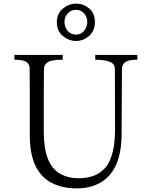

<svg xmlns="http://www.w3.org/2000/svg" viewBox="-20 -1024 832 1060"><path d="M59.6 -694.3V-720.7H326.2V-694.3Q266.6 -694.3 244.6 -681.2Q222.7 -668 222.7 -643.6Q221.7 -580.1 221.7 -516.6V-294.9Q221.7 -115.2 312.5 -64.5Q356.4 -40 414.1 -40Q515.6 -40 565.4 -103Q615.2 -166 615.2 -314.5L614.3 -641.6Q614.3 -668 594.7 -678.7Q566.4 -694.3 505.9 -694.3V-720.7H738.3V-694.3Q687.5 -694.3 670.4 -680.2Q653.3 -666 653.3 -643.6L651.4 -286.1Q651.4 -81.1 532.2 -14.6Q476.6 16.6 400.4 16.1Q324.2 15.6 266.6 -13.7Q145.5 -76.2 144.5 -271.5V-516.6Q144.5 -582 143.6 -646.5Q143.6 -684.6 97.7 -691.4Q78.1 -694.3 59.6 -694.3ZM293.9 -901.4Q293.9 -949.2 327.1 -976.6Q360.4 -1003.9 400.4 -1003.9Q440.4 -1003.9 472.2 -977.5Q503.9 -951.2 503.9 -902.3Q503.9 -853.5 472.2 -825.7Q440.4 -797.9 400.4 -797.9Q360.4 -797.9 327.1 -825.2Q293.9 -852.5 293.9 -901.4ZM335.9 -902.3Q335.9 -876 353 -854.5Q370.1 -833 399.4 -833Q427.7 -833 444.8 -854.5Q461.9 -876 461.9 -902.3Q461.9 -928.7 444.8 -949.2Q427.7 -969.7 399.4 -969.7Q370.1 -969.7 353 -949.2Q335.9 -928.7 335.9 -902.3Z"/></svg>

Font: GenEi Koburi Mincho v6
Style: Regular
Weight: 400
Designer: o_tamon (Modified)
Foundry: o_tamon / Adobe Systems Incorporated
Version: Version 6.1